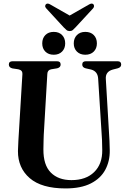

<svg xmlns="http://www.w3.org/2000/svg" viewBox="-20 -1043 713 1075"><path d="M548.5 -302.5 529.5 -603Q527 -643.5 490.5 -653.5L459.5 -660.5Q440.5 -665.5 440.5 -681.5Q440.5 -700 460.5 -700H639Q658.5 -700 658.5 -681.5Q658.5 -666 639 -660.5L611.5 -653.5Q569.5 -642 572.5 -600.5L590 -305.5Q591.5 -279 593 -253.8Q594.5 -228.5 594.5 -201.5Q595.5 -141 569.5 -92.5Q543.5 -44 488.5 -16Q433.5 12 347 12Q213 12 146.5 -45.5Q80 -103 80.5 -197.5Q81 -219 83 -256.2Q85 -293.5 87 -322L105.5 -629Q106.5 -650 82.5 -655L49.5 -660Q29.5 -665 29.5 -681.5Q29.5 -700 50 -700H299.5Q319.5 -700 319.5 -681.5Q319.5 -665.5 300 -660.5L266.5 -655Q246 -651 245 -629.5L227 -322.5Q224.5 -287 224 -257.5Q223.5 -228 223 -206.5Q222.5 -119 264.5 -76.8Q306.5 -34.5 380 -34.5Q461 -34.5 507.2 -79.5Q553.5 -124.5 552.5 -203Q552.5 -235 551.2 -258.2Q550 -281.5 548.5 -302.5ZM281 -736.5Q251.5 -736.5 234 -754Q216.5 -771.5 216.5 -800Q216.5 -829 234 -846.8Q251.5 -864.5 281 -864.5Q310 -864.5 327.5 -846.8Q345 -829 345 -800Q345 -772 327.5 -754.2Q310 -736.5 281 -736.5ZM457.5 -736.5Q428.5 -736.5 410.8 -754Q393 -771.5 393 -800Q393 -829 410.8 -846.8Q428.5 -864.5 457.5 -864.5Q487.5 -864.5 505 -846.8Q522.5 -829 522.5 -800Q522.5 -772 505 -754.2Q487.5 -736.5 457.5 -736.5ZM403 -890Q394.5 -880.5 387.5 -874.8Q380.5 -869 370 -869Q359.5 -869 352.5 -874.8Q345.5 -880.5 336.5 -890L239 -996Q232.5 -1003 233 -1009.5Q233.5 -1016 237.5 -1019.5Q246.5 -1027.5 263 -1017L370 -956L477 -1017Q493.5 -1027.5 502.5 -1019.5Q506 -1016 506.5 -1009.5Q507 -1003 501 -996Z"/></svg>

Font: Fraunces 144pt S050 SemiBold
Style: Regular
Weight: 600
Version: Version 1.000; ttfautohint (v1.8.3)